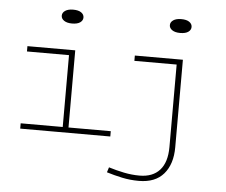

<svg xmlns="http://www.w3.org/2000/svg" viewBox="-51 -589 975 828"><g transform="rotate(5 436.5 -175.5)"><path d="M50 0V-23H232V-334H50V-357H257V-23H440V0ZM233 -471Q211 -471 198.5 -479.5Q186 -488 186 -501Q186 -514 198.5 -522.5Q211 -531 233 -531Q256 -531 268 -522.5Q280 -514 280 -501Q280 -488 268 -479.5Q256 -471 233 -471ZM579 180Q541 180 506 172.5Q471 165 439 155L446 133Q478 143 512 150Q546 157 580 157Q637 157 667.5 123Q698 89 698 23V-334H515V-357H723V22Q723 95 686.5 137.5Q650 180 579 180ZM701 -471Q679 -471 666.5 -479.5Q654 -488 654 -501Q654 -514 666.5 -522.5Q679 -531 701 -531Q724 -531 736 -522.5Q748 -514 748 -501Q748 -488 736 -479.5Q724 -471 701 -471Z"/></g></svg>

Font: Padyakke Expanded One
Style: Regular
Weight: 400
Designer: James Puckett
Foundry: Dunwich Type Founders
Version: Version 1.500; ttfautohint (v1.8.4.7-5d5b)